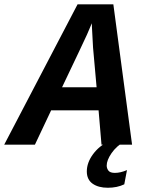

<svg xmlns="http://www.w3.org/2000/svg" viewBox="-71 -679 691 901"><path d="M548.8 0H405.3L391.6 -161.1H168.9L92.8 0H-51.3L293 -658.7H460.9ZM359.9 -569.8Q352.1 -549.8 337.2 -516.6Q322.3 -483.4 220.2 -269.5H382.3L365.7 -455.1L360.4 -552.7ZM435.1 202.1Q390.6 202.1 363.5 182.9Q336.4 163.6 336.4 125.5Q336.4 84.5 365 45.4Q393.6 6.3 439 -15.6H513.7Q475.1 6.8 452.4 39.8Q429.7 72.8 429.7 98.1Q429.7 110.8 437.7 121.6Q445.8 132.3 467.8 132.3Q494.6 132.3 524.9 119.1L512.2 186Q478.5 202.1 435.1 202.1Z"/></svg>

Font: Cousine
Style: Bold Italic
Weight: 700
Italic angle: -12°
Monospace: yes
Designer: Steve Matteson
Foundry: Ascender Corporation
Version: Version 1.20